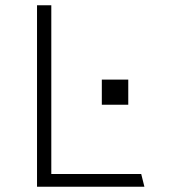

<svg xmlns="http://www.w3.org/2000/svg" viewBox="-20 -706 640 726"><path d="M120 0V-686H174V-48H514L526 0ZM365 -310V-405H465V-310Z"/></svg>

Font: Chivo Mono Thin
Style: Regular
Weight: 250
Designer: Hector Gatti
Foundry: Omnibus-Type
Version: Version 1.008